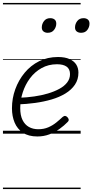

<svg xmlns="http://www.w3.org/2000/svg" viewBox="-20 -905 626 1300"><path d="M233 19Q173 19 135 -6.5Q97 -32 79 -75Q61 -118 61 -172Q61 -239 83.5 -301Q106 -363 147 -412.5Q188 -462 245 -490.5Q302 -519 373 -519Q420 -519 451 -505Q482 -491 496.5 -467.5Q511 -444 511 -413Q511 -367 487.5 -332Q464 -297 423 -272Q382 -247 329 -231.5Q276 -216 217 -208Q158 -200 98 -198L111 -243Q162 -245 211.5 -252Q261 -259 304.5 -272Q348 -285 382 -303.5Q416 -322 435 -347Q454 -372 454 -403Q454 -437 431.5 -453.5Q409 -470 366 -470Q308 -470 261.5 -444Q215 -418 183 -375Q151 -332 134 -279.5Q117 -227 117 -173Q117 -124 132.5 -92.5Q148 -61 175.5 -45.5Q203 -30 239 -30Q277 -30 307 -43Q337 -56 361 -75.5Q385 -95 404 -113Q414 -121 421.5 -120Q429 -119 436 -112Q443 -105 445 -96.5Q447 -88 438 -79Q415 -55 383 -32Q351 -9 313.5 5Q276 19 233 19ZM303 -683Q286 -683 274.5 -692Q263 -701 263 -719Q263 -743 278 -762.5Q293 -782 320 -782Q338 -782 349.5 -773Q361 -764 361 -745Q361 -722 346 -702.5Q331 -683 303 -683ZM529 -683Q511 -683 499.5 -692Q488 -701 488 -719Q488 -743 503 -762.5Q518 -782 546 -782Q563 -782 574.5 -773Q586 -764 586 -745Q586 -722 571.5 -702.5Q557 -683 529 -683ZM0 365H526V375H0ZM0 -20H526V0H0ZM0 -505H526V-500H0ZM0 -885H526V-875H0Z"/></svg>

Font: Playwrite DK Uloopet Guides
Style: Regular
Weight: 400
Designer: Veronika Burian, José Scaglione
Foundry: TypeTogether
Version: Version 1.003